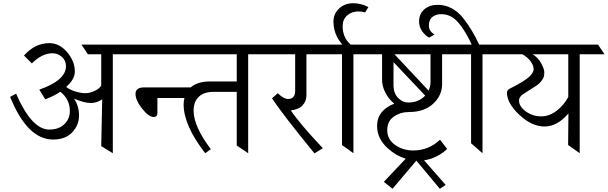

<svg xmlns="http://www.w3.org/2000/svg" viewBox="-20 -952 3776 1193"><path d="M310 -85Q150 -85 43 -350L80 -370Q177 -147 286 -147Q345 -147 379.5 -180Q414 -213 414 -263Q414 -335 355 -382Q313 -354 261 -335L224 -395Q390 -453 390 -541Q390 -576 364.5 -598.5Q339 -621 306 -621Q241 -621 178 -558L129 -607Q198 -684 286 -684Q350 -684 397.5 -627.5Q445 -571 445 -508Q445 -458 391 -412Q414 -394 448.5 -383.5Q483 -373 510 -373Q537 -373 567 -386.5Q597 -400 609 -421V-615H526Q519 -627 486 -675H791L831 -615H681V0L609 -44L615 -335Q583 -312 543.5 -312Q504 -312 440 -339Q471 -294 471 -234Q471 -174 428.5 -129.5Q386 -85 310 -85Z M1522 -615V0L1451 -48V-381H1304Q1246 -381 1214.5 -350Q1183 -319 1183 -264Q1183 -167 1290 -25L1255 0Q1121 -173 1121 -303Q1121 -323 1126 -343H958V-251Q958 -225 935 -225Q904 -225 863 -277Q822 -329 822 -369Q822 -409 876 -409H1165Q1208 -446 1285 -446H1451V-615H754L714 -675H1635L1676 -615Z M1884 -615V-359Q1884 -324 1860.5 -298Q1837 -272 1787 -266Q1841 -185 1986 -31L1934 1Q1737 -240 1670 -341L1706 -373Q1742 -337 1770 -337Q1814 -337 1814 -388V-615H1596L1556 -675H2031L2071 -615Z M2176 -615V0L2105 -51V-615H1990L1954 -675H2290L2326 -615Z M2208 -881Q2165 -881 2137 -856Q2109 -831 2109 -790Q2109 -707 2174 -664L2139 -648Q2100 -674 2076 -719.5Q2052 -765 2052 -816Q2052 -867 2087.5 -899.5Q2123 -932 2173.5 -932Q2224 -932 2269 -908L2249 -875Q2228 -881 2208 -881Z M2425 -421Q2425 -374 2453 -344.5Q2481 -315 2518 -315Q2581 -315 2622 -358L2425 -566ZM2655 -615H2431Q2434 -612 2536 -503Q2638 -394 2643 -389Q2655 -415 2655 -439ZM2727 -615V-429Q2727 -359 2671.5 -307.5Q2616 -256 2523 -256Q2468 -256 2427 -227.5Q2386 -199 2386 -142.5Q2386 -86 2435 -51.5Q2484 -17 2547 -17Q2644 -17 2714 -84L2758 -27Q2738 -5 2698.5 16.5Q2659 38 2615 44L2749 197L2713 221L2567 46L2419 221L2365 178L2501 34Q2439 15 2390 -30Q2323 -90 2323 -169Q2323 -266 2430 -308Q2395 -336 2374.5 -376.5Q2354 -417 2354 -456V-615H2243L2201 -675H2828L2868 -615Z M2978 -615V0L2907 -62V-615H2769L2727 -675H2911Q2844 -816 2785 -848Q2756 -864 2722.5 -864Q2689 -864 2667 -847Q2645 -830 2645 -793.5Q2645 -757 2680 -738L2647 -718Q2622 -731 2603 -758Q2584 -785 2584 -818Q2584 -867 2617 -894.5Q2650 -922 2698 -922Q2746 -922 2786.5 -900.5Q2827 -879 2859 -838Q2914 -769 2957 -675H3116L3157 -615Z M3582 -615V0L3510 -51L3512 -247Q3443 -166 3363.5 -166Q3284 -166 3207 -238.5Q3130 -311 3130 -376Q3130 -393 3149 -402Q3235 -445 3265.5 -472.5Q3296 -500 3296 -522.5Q3296 -545 3276.5 -571.5Q3257 -598 3225 -615H3052L3012 -675H3696L3736 -615ZM3511 -349V-615H3290Q3326 -591 3344 -556.5Q3362 -522 3362 -503.5Q3362 -485 3359 -475Q3356 -465 3348.5 -455Q3341 -445 3335 -438Q3329 -431 3315 -421.5Q3301 -412 3293 -407Q3285 -402 3267 -390.5Q3249 -379 3244.5 -376Q3240 -373 3231.5 -367.5Q3223 -362 3220.5 -359.5Q3218 -357 3214 -352Q3205 -341 3205 -328Q3205 -290 3247.5 -259.5Q3290 -229 3342 -229Q3394 -229 3439 -264Q3484 -299 3511 -349Z"/></svg>

Font: Halant
Style: Regular
Weight: 400
Designer: Hitesh Malaviya (Devanagari), Satya Rajpurohit (Latin)
Foundry: Indian Type Foundry
Version: Version 1.100;PS 1.0;hotconv 1.0.78;makeotf.lib2.5.61930; tt